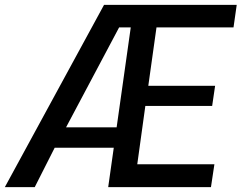

<svg xmlns="http://www.w3.org/2000/svg" viewBox="-57 -770 994 790"><path d="M371.1 -750H917L903.8 -657.2H586.9L553.2 -417H828.1L815.9 -334H541L507.8 -94.2H825.2L811 0H388.2L411.1 -162.1H168L85.9 0H-37.1ZM422.9 -246.1 481 -657.2H433.1L214.8 -246.1Z"/></svg>

Font: Oakes Grotesk
Style: Medium Italic
Weight: 500
Designer: Samuel Oakes
Foundry: Samuel Oakes
Version: Version 1.0 | wf-rip DC20170320